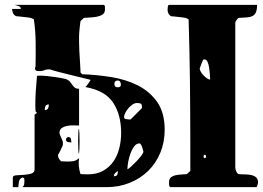

<svg xmlns="http://www.w3.org/2000/svg" viewBox="-20 -767 1087 794"><path d="M320 -460Q378 -458 438.5 -448.5Q499 -439 548.5 -414.5Q598 -390 629.5 -346Q661 -302 661 -230Q661 -179 643 -135.5Q625 -92 593 -60.5Q561 -29 516.5 -11Q472 7 420 7H73Q79 1 80 -4.5Q81 -10 81 -17Q81 -21 80.5 -26.5Q80 -32 73 -33Q61 -29 58.5 -16Q56 -3 56 7H33V-33Q33 -41 47 -42Q61 -43 78 -44Q95 -45 109 -49Q123 -53 123 -67V-293L133 -300L127 -307L126 -331Q126 -363 128 -390.5Q130 -418 133 -453Q136 -454 143.5 -454Q151 -454 153 -454Q160 -454 175 -452.5Q190 -451 206.5 -448.5Q223 -446 236.5 -443.5Q250 -441 253 -440Q265 -435 270 -428.5Q275 -422 279.5 -415.5Q284 -409 289.5 -404.5Q295 -400 307 -400V-248Q298 -248 284.5 -248.5Q271 -249 258 -246.5Q245 -244 235.5 -237.5Q226 -231 226 -217Q226 -214 227 -213Q227 -212 229 -207Q231 -202 233.5 -196.5Q236 -191 238 -186Q240 -181 240 -180V-167Q239 -165 236.5 -159Q234 -153 230.5 -146Q227 -139 224 -133.5Q221 -128 220 -127V-123Q220 -117 224 -110.5Q228 -104 233 -100L257 -99Q272 -99 283 -100.5Q294 -102 307 -113Q302 -80 313 -47L343 -46Q380 -46 406 -60.5Q432 -75 448.5 -98.5Q465 -122 473 -153Q481 -184 481 -217Q481 -293 447.5 -343Q414 -393 333 -407Q336 -409 343.5 -419.5Q351 -430 353 -433Q354 -434 354 -437Q354 -437 331.5 -442.5Q309 -448 280.5 -455Q252 -462 224.5 -469Q197 -476 187 -480H180Q170 -480 163 -476.5Q156 -473 145 -473Q142 -473 137.5 -473Q133 -473 129.5 -475Q126 -477 125 -481Q124 -485 127 -493Q128 -538 127.5 -589.5Q127 -641 120 -687Q119 -688 113.5 -690.5Q108 -693 107 -693Q103 -694 94.5 -695Q86 -696 76.5 -697Q67 -698 58.5 -699Q50 -700 47 -700Q38 -704 34 -712.5Q30 -721 30 -730H66Q66 -739 57 -742Q48 -745 40 -747H407Q414 -747 414 -738Q414 -729 414 -727Q414 -713 403.5 -706.5Q393 -700 378.5 -697.5Q364 -695 349.5 -694.5Q335 -694 327 -693L313 -680Q313 -680 312 -673Q311 -666 310 -656.5Q309 -647 308 -637Q307 -627 307 -620V-593Q307 -579 308 -557.5Q309 -536 310.5 -516Q312 -496 312.5 -481.5Q313 -467 313 -467ZM953 -73Q953 -69 956.5 -59.5Q960 -50 967 -47Q974 -46 987.5 -46Q1001 -46 1014.5 -44Q1028 -42 1037.5 -35Q1047 -28 1047 -13Q1047 -9 1044.5 -1Q1042 7 1040 7H687Q680 7 679.5 -2Q679 -11 679 -13Q679 -27 687 -33.5Q695 -40 707 -42.5Q719 -45 731.5 -45.5Q744 -46 753 -47L767 -60V-180Q767 -249 766.5 -309.5Q766 -370 765.5 -429.5Q765 -489 763.5 -551.5Q762 -614 760 -687Q759 -688 753.5 -690.5Q748 -693 747 -693Q743 -694 734.5 -695Q726 -696 716.5 -697Q707 -698 698.5 -699Q690 -700 687 -700Q673 -709 673 -727Q673 -730 674 -738.5Q675 -747 680 -747H1043Q1043 -727 1038.5 -716.5Q1034 -706 1024.5 -701Q1015 -696 1000.5 -695Q986 -694 967 -693Q963 -691 958 -684Q953 -677 953 -673ZM849 -438Q849 -445 848 -459Q847 -473 845 -486.5Q843 -500 838.5 -510.5Q834 -521 827 -521Q822 -521 820 -520Q818 -516 813 -503.5Q808 -491 807 -487Q806 -486 806 -483Q806 -478 810.5 -470Q815 -462 822 -455Q829 -448 836 -443Q843 -438 849 -438ZM480 -417Q480 -423 477 -428.5Q474 -434 467 -434Q453 -434 453 -420Q453 -406 467 -406Q480 -406 480 -417ZM567 -326Q567 -337 561 -339Q555 -341 546 -341Q537 -341 527.5 -334.5Q518 -328 510.5 -319Q503 -310 498 -300Q493 -290 493 -283Q493 -276 501 -274.5Q509 -273 514 -273H520L567 -320ZM182 -335Q171 -335 168 -328Q165 -321 165 -312Q175 -312 178.5 -318.5Q182 -325 182 -335ZM307 -133Q305 -128 304 -145.5Q303 -163 303 -184Q303 -205 304 -221.5Q305 -238 307 -233Q308 -227 308.5 -213Q309 -199 309 -183Q309 -167 308.5 -153Q308 -139 307 -133ZM263 -200Q272 -200 273.5 -192Q275 -184 275 -178Q270 -178 261.5 -179.5Q253 -181 253 -190V-193Q257 -199 260 -200ZM507 -67Q511 -68 522 -78Q533 -88 544.5 -100Q556 -112 564.5 -123.5Q573 -135 573 -140Q573 -141 571.5 -146.5Q570 -152 568 -158Q566 -164 563 -169Q560 -174 557 -174Q544 -174 534.5 -161Q525 -148 519 -131Q513 -114 510 -96.5Q507 -79 507 -70ZM827 -113Q832 -113 832 -120Q832 -127 827 -127Q822 -127 822 -120Q822 -113 827 -113ZM467 -60Q461 -56 456 -51Q451 -46 451 -38Q467 -38 467 -53Z"/></svg>

Font: Genkaimincho
Style: Regular
Weight: 800
Designer: Dr. Ken Lunde (project architect, glyph set definition & overall production); Masataka HATTORI \u670D \u90E8 \u6B63 \u8C
Foundry: Adobe Systems Incorporated
Version: Version 1.00